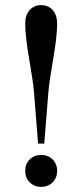

<svg xmlns="http://www.w3.org/2000/svg" viewBox="-20 -714 320 746"><path d="M152 -156H128L112 -356Q109 -395 93.5 -484Q78 -573 78 -622Q78 -655 95 -674.5Q112 -694 140 -694Q168 -694 185 -674.5Q202 -655 202 -622Q202 -573 186.5 -484Q171 -395 168 -356ZM140 12Q113 12 95.5 -5.5Q78 -23 78 -50Q78 -77 95.5 -94.5Q113 -112 140 -112Q167 -112 184.5 -94.5Q202 -77 202 -50Q202 -23 184.5 -5.5Q167 12 140 12Z"/></svg>

Font: Old Standard TT
Style: Regular
Weight: 400
Designer: Alexey Kryukov <alexios@thessalonica.org.ru>
Version: Version 1.0